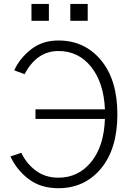

<svg xmlns="http://www.w3.org/2000/svg" viewBox="-20 -943 670 980"><path d="M140.6 -836.9V-922.9H229.5V-836.9ZM338.9 -836.9V-922.9H427.7V-836.9ZM33.2 -144.5 88.9 -163.1Q114.3 -108.4 162.6 -72.3Q210.9 -36.1 278.3 -36.1Q379.9 -36.1 445.3 -116.2Q510.7 -196.3 515.6 -335.9H161.1V-384.8H515.6Q509.8 -520.5 445.3 -601.6Q380.9 -682.6 278.3 -682.6Q168 -682.6 105.5 -564.5L52.7 -584Q80.1 -644.5 137.7 -690.4Q195.3 -736.3 278.3 -736.3Q412.1 -736.3 495.6 -635.7Q579.1 -535.2 579.1 -359.4Q579.1 -183.6 495.6 -83Q412.1 17.6 278.3 17.6Q187.5 17.6 126.5 -28.8Q65.4 -75.2 33.2 -144.5Z"/></svg>

Font: Gothic A1 Light
Style: Regular
Weight: 300
Version: Version 2.50